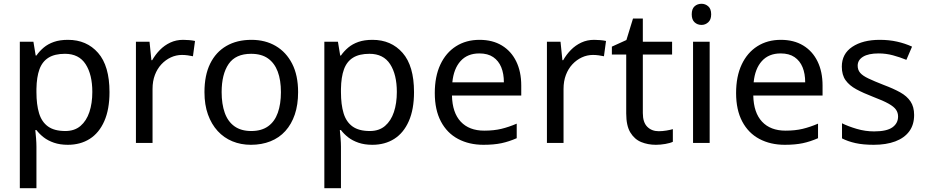

<svg xmlns="http://www.w3.org/2000/svg" viewBox="-20 -757 4907 1017"><path d="M340 -546Q439 -546 499.5 -477Q560 -408 560 -269Q560 -178 532.5 -115.5Q505 -53 455.5 -21.5Q406 10 339 10Q298 10 266 -1Q234 -12 211.5 -29.5Q189 -47 173 -68H167Q169 -51 171 -25Q173 1 173 20V240H85V-536H157L169 -463H173Q189 -486 211.5 -505Q234 -524 265.5 -535Q297 -546 340 -546ZM324 -472Q270 -472 237 -451.5Q204 -431 189 -390Q174 -349 173 -286V-269Q173 -203 187 -157Q201 -111 234.5 -87Q268 -63 326 -63Q375 -63 406.5 -90Q438 -117 453.5 -163.5Q469 -210 469 -270Q469 -362 433.5 -417Q398 -472 324 -472Z M950 -546Q965 -546 982.5 -544.5Q1000 -543 1013 -540L1002 -459Q989 -462 973.5 -464Q958 -466 944 -466Q913 -466 885 -453Q857 -440 835 -416.5Q813 -393 800.5 -360Q788 -327 788 -286V0H700V-536H772L782 -438H786Q803 -468 827 -492.5Q851 -517 882 -531.5Q913 -546 950 -546Z M1559 -269Q1559 -202 1541.5 -150.5Q1524 -99 1491.5 -63Q1459 -27 1412.5 -8.5Q1366 10 1309 10Q1256 10 1211 -8.5Q1166 -27 1133 -63Q1100 -99 1081.5 -150.5Q1063 -202 1063 -269Q1063 -358 1093 -419.5Q1123 -481 1179 -513.5Q1235 -546 1312 -546Q1385 -546 1440.5 -513.5Q1496 -481 1527.5 -419.5Q1559 -358 1559 -269ZM1154 -269Q1154 -206 1170.5 -159.5Q1187 -113 1222 -88Q1257 -63 1311 -63Q1365 -63 1400 -88Q1435 -113 1451.5 -159.5Q1468 -206 1468 -269Q1468 -333 1451 -378Q1434 -423 1399.5 -447.5Q1365 -472 1310 -472Q1228 -472 1191 -418Q1154 -364 1154 -269Z M1953 -546Q2052 -546 2112.5 -477Q2173 -408 2173 -269Q2173 -178 2145.5 -115.5Q2118 -53 2068.5 -21.5Q2019 10 1952 10Q1911 10 1879 -1Q1847 -12 1824.5 -29.5Q1802 -47 1786 -68H1780Q1782 -51 1784 -25Q1786 1 1786 20V240H1698V-536H1770L1782 -463H1786Q1802 -486 1824.5 -505Q1847 -524 1878.5 -535Q1910 -546 1953 -546ZM1937 -472Q1883 -472 1850 -451.5Q1817 -431 1802 -390Q1787 -349 1786 -286V-269Q1786 -203 1800 -157Q1814 -111 1847.5 -87Q1881 -63 1939 -63Q1988 -63 2019.5 -90Q2051 -117 2066.5 -163.5Q2082 -210 2082 -270Q2082 -362 2046.5 -417Q2011 -472 1937 -472Z M2520 -546Q2589 -546 2638.5 -516Q2688 -486 2714.5 -431.5Q2741 -377 2741 -304V-251H2374Q2376 -160 2420.5 -112.5Q2465 -65 2545 -65Q2596 -65 2635.5 -74.5Q2675 -84 2717 -102V-25Q2676 -7 2636 1.5Q2596 10 2541 10Q2465 10 2406.5 -21Q2348 -52 2315.5 -113.5Q2283 -175 2283 -264Q2283 -352 2312.5 -415Q2342 -478 2395.5 -512Q2449 -546 2520 -546ZM2519 -474Q2456 -474 2419.5 -433.5Q2383 -393 2376 -321H2649Q2649 -367 2635 -401Q2621 -435 2592.5 -454.5Q2564 -474 2519 -474Z M3127 -546Q3142 -546 3159.5 -544.5Q3177 -543 3190 -540L3179 -459Q3166 -462 3150.5 -464Q3135 -466 3121 -466Q3090 -466 3062 -453Q3034 -440 3012 -416.5Q2990 -393 2977.5 -360Q2965 -327 2965 -286V0H2877V-536H2949L2959 -438H2963Q2980 -468 3004 -492.5Q3028 -517 3059 -531.5Q3090 -546 3127 -546Z M3469 -62Q3489 -62 3510 -65.5Q3531 -69 3544 -73V-6Q3530 1 3504 5.5Q3478 10 3454 10Q3412 10 3376.5 -4.5Q3341 -19 3319 -55Q3297 -91 3297 -156V-468H3221V-510L3298 -545L3333 -659H3385V-536H3540V-468H3385V-158Q3385 -109 3408.5 -85.5Q3432 -62 3469 -62Z M3739 -536V0H3651V-536ZM3696 -737Q3716 -737 3731.5 -723.5Q3747 -710 3747 -681Q3747 -653 3731.5 -639Q3716 -625 3696 -625Q3674 -625 3659 -639Q3644 -653 3644 -681Q3644 -710 3659 -723.5Q3674 -737 3696 -737Z M4116 -546Q4185 -546 4234.5 -516Q4284 -486 4310.5 -431.5Q4337 -377 4337 -304V-251H3970Q3972 -160 4016.5 -112.5Q4061 -65 4141 -65Q4192 -65 4231.5 -74.5Q4271 -84 4313 -102V-25Q4272 -7 4232 1.5Q4192 10 4137 10Q4061 10 4002.5 -21Q3944 -52 3911.5 -113.5Q3879 -175 3879 -264Q3879 -352 3908.5 -415Q3938 -478 3991.5 -512Q4045 -546 4116 -546ZM4115 -474Q4052 -474 4015.5 -433.5Q3979 -393 3972 -321H4245Q4245 -367 4231 -401Q4217 -435 4188.5 -454.5Q4160 -474 4115 -474Z M4822 -148Q4822 -96 4796 -61Q4770 -26 4722 -8Q4674 10 4608 10Q4552 10 4511.5 1Q4471 -8 4440 -24V-104Q4472 -88 4517.5 -74.5Q4563 -61 4610 -61Q4677 -61 4707 -82.5Q4737 -104 4737 -140Q4737 -160 4726 -176Q4715 -192 4686.5 -208Q4658 -224 4605 -244Q4553 -264 4516 -284Q4479 -304 4459 -332Q4439 -360 4439 -404Q4439 -472 4494.5 -509Q4550 -546 4640 -546Q4689 -546 4731.5 -536.5Q4774 -527 4811 -510L4781 -440Q4747 -454 4710 -464Q4673 -474 4634 -474Q4580 -474 4551.5 -456.5Q4523 -439 4523 -409Q4523 -387 4536 -371.5Q4549 -356 4579.5 -341.5Q4610 -327 4661 -307Q4712 -288 4748 -268Q4784 -248 4803 -219.5Q4822 -191 4822 -148Z"/></svg>

Font: uoriya15
Style: Book
Weight: 400
Designer: Jelle Bosma - Monotype Design Team
Foundry: Monotype Imaging Inc.
Version: Version 2.003